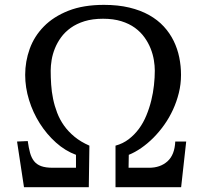

<svg xmlns="http://www.w3.org/2000/svg" viewBox="-20 -777 834 797"><path d="M50.8 -189.5 95.2 -191.4Q99.1 -163.6 104.7 -142.8Q110.4 -122.1 121.3 -108.2Q132.3 -94.2 150.9 -87.4Q169.4 -80.6 199.7 -80.6H295.4V-134.3Q250.5 -150.9 212.2 -185.3Q173.8 -219.7 145.3 -264.6Q116.7 -309.6 100.6 -361.8Q84.5 -414.1 84.5 -466.3Q84.5 -522 103.3 -574.2Q122.1 -626.5 162.1 -667.2Q202.1 -708 263.9 -732.4Q325.7 -756.8 411.6 -756.8Q470.2 -756.8 516.8 -745.6Q563.5 -734.4 599.1 -714.4Q634.8 -694.3 659.9 -667Q685.1 -639.6 700.9 -607.2Q716.8 -574.7 724.1 -538.8Q731.4 -502.9 731.4 -466.3Q731.4 -427.7 722.4 -391.4Q713.4 -355 698 -321.5Q682.6 -288.1 661.6 -258.5Q640.6 -229 616.5 -204.8Q592.3 -180.7 566.2 -162.6Q540 -144.5 514.6 -134.3L513.7 -80.6H598.6Q645.5 -80.6 675.3 -107.4Q705.1 -134.3 707.5 -189.5H752.9L731.9 0H459.5V-172.4Q490.2 -180.7 514.4 -199.2Q538.6 -217.8 556.9 -242.7Q575.2 -267.6 587.6 -297.9Q600.1 -328.1 607.9 -359.9Q615.7 -391.6 619.1 -423.3Q622.6 -455.1 622.6 -483.9Q622.6 -503.9 618.7 -527.8Q614.7 -551.8 605.2 -575.7Q595.7 -599.6 579.8 -621.8Q564 -644 540.3 -661.4Q516.6 -678.7 483.6 -689Q450.7 -699.2 407.7 -699.2Q364.3 -699.2 331.1 -689Q297.9 -678.7 273.7 -661.4Q249.5 -644 233.4 -621.8Q217.3 -599.6 207.8 -575.7Q198.2 -551.8 194.3 -527.8Q190.4 -503.9 190.4 -483.9Q190.4 -455.6 192.4 -425.8Q194.3 -396 200.4 -366.5Q206.5 -336.9 217.3 -308.8Q228 -280.8 245.8 -255.6Q263.7 -230.5 289.6 -209.2Q315.4 -188 351.1 -172.4L348.6 0H79.6Z"/></svg>

Font: Donegal One
Style: Regular
Weight: 400
Designer: Gary Lonergan
Foundry: Sorkin Type Co.
Version: Version 1.004